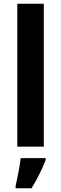

<svg xmlns="http://www.w3.org/2000/svg" viewBox="-20 -780 325 1021"><path d="M213 0V-760H72V0ZM223 71V61H90C85 104 72 171 63 208V221H148C179 170 205 117 223 71Z"/></svg>

Font: Noto Sans Telugu SemiCondensed
Style: Bold
Weight: 700
Width: 4
Designer: Jelle Bosma - Monotype Design Team
Foundry: Monotype Imaging Inc.
Version: Version 2.005